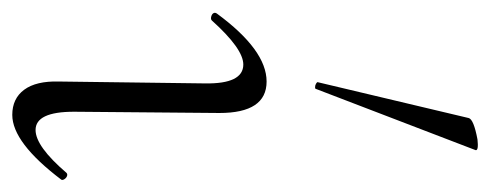

<svg xmlns="http://www.w3.org/2000/svg" viewBox="-258 -514 780 305"><g transform="rotate(90 131.5 -361.0)"><path d="M120 -474Q120 -472 117 -472Q114 -472 111.5 -473.5Q109 -475 109 -476L166 -716Q168 -724 200 -730Q218 -732 217 -727ZM161 9Q135 9 121 -10Q107 -29 108 -65L111 -297Q112 -358 81 -358Q56 -358 11 -308Q9 -306 5 -307Q1 -308 -0.5 -310.5Q-2 -313 0 -316Q58 -395 108 -395Q158 -395 158 -320L156 -89Q156 -28 185 -28Q211 -28 253 -77Q255 -79 258 -78Q261 -77 263 -74Q265 -71 264 -69Q205 9 161 9Z"/></g></svg>

Font: Cormorant Upright Light
Style: Regular
Weight: 300
Designer: Christian Thalmann (Catharsis Fonts)
Foundry: Catharsis Fonts
Version: Version 3.302;PS 003.302;hotconv 1.0.88;makeotf.lib2.5.64775